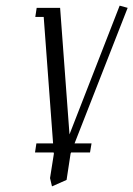

<svg xmlns="http://www.w3.org/2000/svg" viewBox="-20 -540 472 680"><path d="M104 0 108.9 -32.2H168L134.8 -480H105L109.9 -512.2H192.9L226.1 -64L403.8 -520L432.1 -512.2L244.1 -32.2H304.2L298.8 0H231.9L230 3.9L215.8 97.2L164.1 120.1L157.2 90.8L170.9 3.9L169.9 0Z"/></svg>

Font: Gawaa
Style: Italic
Weight: 400
Designer: T. Christopher White
Version: Version 1.0